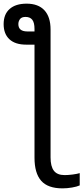

<svg xmlns="http://www.w3.org/2000/svg" viewBox="-76 -785 454 1045"><path d="M66.9 -542Q6.8 -542 -24.7 -571.3Q-56.2 -600.6 -56.2 -653.8Q-56.2 -707.5 -23.4 -736.3Q9.3 -765.1 68.8 -765.1Q132.3 -765.1 165.8 -729Q199.2 -692.9 199.2 -624V71.8Q199.2 120.6 217.3 144.3Q235.4 168 275.9 168Q294.9 168 319.6 164.8Q344.2 161.6 357.9 157.2V224.1Q342.8 231 316.2 235.6Q289.6 240.2 264.2 240.2Q184.6 240.2 148.2 199Q111.8 157.7 111.8 73.2V-542ZM63 -692.9Q41.5 -692.9 32.7 -680.9Q23.9 -668.9 23.9 -653.8Q23.9 -613.8 73.2 -613.8H111.8V-627Q111.8 -662.1 99.6 -677.5Q87.4 -692.9 63 -692.9Z"/></svg>

Font: NotoPenekeko
Style: Regular
Weight: 400
Designer: Monotype Design team
Foundry: Monotype Imaging Inc.
Version: Version 1.04